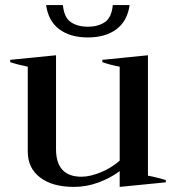

<svg xmlns="http://www.w3.org/2000/svg" viewBox="-20 -724 691 754"><path d="M161 -704H227Q232 -654 259 -636.5Q286 -619 325 -619Q364 -619 391 -636.5Q418 -654 423 -704H489Q480 -641 437 -609Q394 -577 325 -577Q256 -577 213 -609Q170 -641 161 -704ZM631 -17V-8L450 10V-52Q414 -25 367 -7.5Q320 10 270 10Q186 10 137.5 -27Q89 -64 89 -129V-462Q46 -471 20 -480V-489L200 -507V-139Q200 -30 300 -30Q333 -30 375 -47Q417 -64 450 -93V-462Q409 -470 382 -480V-489L561 -507V-34Q591 -29 631 -17Z"/></svg>

Font: Trirong Medium
Style: Regular
Weight: 500
Designer: Katatrad Team
Foundry: CadsonDemak
Version: Version 1.001